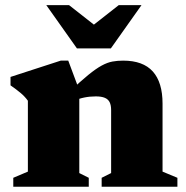

<svg xmlns="http://www.w3.org/2000/svg" viewBox="-20 -710 708 730"><path d="M281.5 -367V-52L317.5 -34V0H30.5V-34L86 -57.5V-327Q74.5 -343 58.8 -356.2Q43 -369.5 20 -385.5V-417.5L211 -479.5H239.5ZM366.5 -34 402.5 -52V-291.5Q402.5 -310 396.8 -321.5Q391 -333 378.2 -338.2Q365.5 -343.5 344 -343.5Q321 -343.5 300.2 -339.2Q279.5 -335 261 -326.5L243.5 -360.5Q286 -401 315.5 -425Q345 -449 366.8 -460.8Q388.5 -472.5 407.5 -476Q426.5 -479.5 448 -479.5Q524 -479.5 561 -438.2Q598 -397 598 -316V-57.5L654.5 -34V0H366.5ZM365.5 -594H308.5L431.5 -690.5H518L401.5 -526H272.5L156 -690.5H242.5Z"/></svg>

Font: Newsreader ExtraBold
Style: Regular
Weight: 800
Designer: Hugues Gentile
Foundry: Production Type
Version: Version 1.003